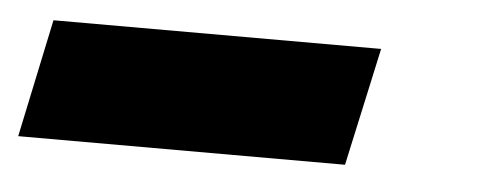

<svg xmlns="http://www.w3.org/2000/svg" viewBox="-72 -44 573 230"><g transform="rotate(5 214.5 71.0)"><path d="M-45 142 -15 0H379L348 142Z"/></g></svg>

Font: Mona Sans ExtraLight ExtraBold
Style: Italic
Weight: 800
Italic angle: -11.6951°
Version: Version 2.000